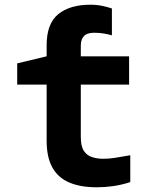

<svg xmlns="http://www.w3.org/2000/svg" viewBox="-20 -785 640 815"><path d="M391 10Q321 10 273.5 -10.5Q226 -31 202 -74.5Q178 -118 178 -188V-426H53V-516L178 -546V-593Q178 -685 227.5 -725Q277 -765 363 -765Q392 -765 416.5 -759.5Q441 -754 455 -749V-635Q442 -639 422 -642.5Q402 -646 380 -646Q350 -646 336.5 -632Q323 -618 323 -590V-546H528V-426H323V-203Q323 -164 336 -144.5Q349 -125 371 -118Q393 -111 419 -111Q443 -111 468 -115Q493 -119 533 -126V-12Q496 0 460.5 5Q425 10 391 10Z"/></svg>

Font: Noto Sans Mono
Style: Bold
Weight: 700
Designer: Monotype Design Team
Foundry: Monotype Imaging Inc.
Version: Version 2.014